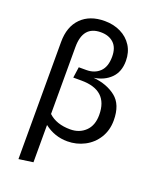

<svg xmlns="http://www.w3.org/2000/svg" viewBox="-172 -849 945 1162"><g transform="rotate(20 300.0 -268.0)"><path d="M554 -203Q554 -139 523.5 -90Q493 -41 442 -14.5Q391 12 332 12Q250 12 184 -39V201L92 214V-541Q92 -639 147 -694.5Q202 -750 298 -750Q355 -750 401 -727.5Q447 -705 473.5 -663.5Q500 -622 500 -566Q500 -496 459 -455Q418 -414 351 -404Q438 -396 496 -350.5Q554 -305 554 -203ZM460 -204Q460 -363 287 -363H235L245 -433H294Q347 -433 380 -465Q413 -497 413 -562Q413 -620 382 -649Q351 -678 299 -678Q184 -678 184 -541V-110Q235 -62 324 -62Q383 -62 421.5 -99Q460 -136 460 -204Z"/></g></svg>

Font: FiraGOUPP
Style: Medium
Weight: 400
Designer: bBox Type
Foundry: bBox Type GmbH
Version: Version 1.001